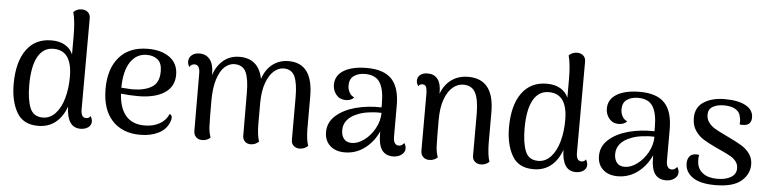

<svg xmlns="http://www.w3.org/2000/svg" viewBox="-45 -955 4771 1192"><g transform="rotate(5 2340.5 -359.0)"><path d="M546 -42Q546 -20 527 -6Q508 8 479 8Q394 8 391 -123Q368 -58 323.5 -22.5Q279 13 215 13Q121 13 81.5 -57.5Q42 -128 42 -232Q42 -370 97 -446.5Q152 -523 253 -523Q303 -523 337.5 -503Q372 -483 387 -447V-563Q387 -656 372 -710Q393 -731 424 -731Q447 -731 462 -717.5Q477 -704 477 -681L476 -113Q476 -61 508 -61Q527 -61 535 -76Q546 -60 546 -42ZM386 -307Q386 -472 270 -472Q206 -472 172.5 -411.5Q139 -351 139 -235Q139 -145 160 -93Q181 -41 240 -41Q285 -41 318.5 -77Q352 -113 369 -174Q386 -235 386 -307Z M1038 -109Q1038 -98 1031 -81Q1013 -35 965 -11Q917 13 851 13Q740 13 676.5 -56Q613 -125 613 -253Q613 -379 676 -451Q739 -523 855 -523Q939 -523 990.5 -485Q1042 -447 1042 -377Q1042 -303 982 -264Q922 -225 817 -225Q764 -225 711 -231Q723 -47 874 -47Q928 -47 967.5 -69.5Q1007 -92 1023 -132Q1038 -126 1038 -109ZM710 -268Q731 -266 777 -264Q853 -264 899 -291.5Q945 -319 945 -390Q945 -442 918 -463.5Q891 -485 851 -485Q786 -485 748.5 -429Q711 -373 710 -268Z M1897 -9Q1874 12 1845 12Q1822 12 1807.5 -1.5Q1793 -15 1793 -38V-304Q1793 -388 1774 -431.5Q1755 -475 1704 -475Q1673 -475 1644.5 -451Q1616 -427 1597 -377Q1578 -327 1577 -251V-120Q1577 -50 1591 -9Q1568 12 1540 12Q1518 12 1504 -1.5Q1490 -15 1490 -38L1489 -304Q1489 -392 1469 -433.5Q1449 -475 1397 -475Q1365 -475 1337 -450Q1309 -425 1291.5 -371Q1274 -317 1274 -235Q1274 -113 1276 -75Q1278 -37 1289 -8Q1269 12 1237 12Q1214 12 1199.5 -2.5Q1185 -17 1185 -42L1184 -399Q1184 -425 1175.5 -438.5Q1167 -452 1151 -452Q1141 -452 1132.5 -447Q1124 -442 1120 -433Q1109 -448 1109 -466Q1109 -491 1127.5 -506.5Q1146 -522 1175 -522Q1217 -522 1240.5 -492Q1264 -462 1264 -405V-395Q1284 -455 1325.5 -489Q1367 -523 1425 -523Q1544 -523 1569 -398Q1588 -457 1630.5 -490Q1673 -523 1731 -523Q1883 -523 1883 -316V-120Q1883 -50 1897 -9Z M2501 -45Q2501 -22 2479.5 -6Q2458 10 2427 10Q2381 10 2358 -22Q2335 -54 2335 -122V-138Q2304 -70 2249 -29.5Q2194 11 2126 11Q2068 11 2034 -20.5Q2000 -52 2000 -105Q2000 -165 2046 -206.5Q2092 -248 2167 -269Q2247 -290 2330 -287V-312Q2330 -401 2302.5 -443Q2275 -485 2211 -485Q2170 -485 2142 -466Q2114 -447 2114 -405Q2114 -383 2124.5 -362.5Q2135 -342 2156 -334Q2138 -313 2103 -313Q2067 -313 2045 -339.5Q2023 -366 2023 -402Q2023 -460 2075.5 -491.5Q2128 -523 2219 -523Q2324 -523 2373.5 -471Q2423 -419 2423 -307V-113Q2423 -60 2458 -60Q2466 -60 2475 -65Q2484 -70 2490 -79Q2501 -63 2501 -45ZM2333 -253Q2296 -255 2255 -249.5Q2214 -244 2186 -232Q2144 -216 2121.5 -189Q2099 -162 2099 -125Q2099 -93 2115 -72Q2131 -51 2165 -51Q2202 -51 2241 -79.5Q2280 -108 2306 -154.5Q2332 -201 2333 -253Z M3027 -9Q3004 12 2975 12Q2952 12 2937 -1.5Q2922 -15 2922 -38V-304Q2921 -390 2899 -431Q2877 -472 2824 -472Q2790 -472 2759.5 -447.5Q2729 -423 2709.5 -371Q2690 -319 2690 -240Q2690 -115 2692 -76Q2694 -37 2705 -8Q2697 0 2683.5 6Q2670 12 2653 12Q2629 12 2614.5 -2.5Q2600 -17 2600 -42V-401Q2599 -429 2592.5 -440.5Q2586 -452 2572 -452Q2553 -452 2546 -438Q2534 -455 2534 -471Q2534 -494 2551 -508Q2568 -522 2598 -522Q2638 -522 2659.5 -494.5Q2681 -467 2681 -414V-402Q2702 -460 2746 -491.5Q2790 -523 2851 -523Q3012 -523 3012 -316V-120Q3014 -43 3027 -9Z M3633 -42Q3633 -20 3614 -6Q3595 8 3566 8Q3481 8 3478 -123Q3455 -58 3410.5 -22.5Q3366 13 3302 13Q3208 13 3168.5 -57.5Q3129 -128 3129 -232Q3129 -370 3184 -446.5Q3239 -523 3340 -523Q3390 -523 3424.5 -503Q3459 -483 3474 -447V-563Q3474 -656 3459 -710Q3480 -731 3511 -731Q3534 -731 3549 -717.5Q3564 -704 3564 -681L3563 -113Q3563 -61 3595 -61Q3614 -61 3622 -76Q3633 -60 3633 -42ZM3473 -307Q3473 -472 3357 -472Q3293 -472 3259.5 -411.5Q3226 -351 3226 -235Q3226 -145 3247 -93Q3268 -41 3327 -41Q3372 -41 3405.5 -77Q3439 -113 3456 -174Q3473 -235 3473 -307Z M4202 -45Q4202 -22 4180.5 -6Q4159 10 4128 10Q4082 10 4059 -22Q4036 -54 4036 -122V-138Q4005 -70 3950 -29.5Q3895 11 3827 11Q3769 11 3735 -20.5Q3701 -52 3701 -105Q3701 -165 3747 -206.5Q3793 -248 3868 -269Q3948 -290 4031 -287V-312Q4031 -401 4003.5 -443Q3976 -485 3912 -485Q3871 -485 3843 -466Q3815 -447 3815 -405Q3815 -383 3825.5 -362.5Q3836 -342 3857 -334Q3839 -313 3804 -313Q3768 -313 3746 -339.5Q3724 -366 3724 -402Q3724 -460 3776.5 -491.5Q3829 -523 3920 -523Q4025 -523 4074.5 -471Q4124 -419 4124 -307V-113Q4124 -60 4159 -60Q4167 -60 4176 -65Q4185 -70 4191 -79Q4202 -63 4202 -45ZM4034 -253Q3997 -255 3956 -249.5Q3915 -244 3887 -232Q3845 -216 3822.5 -189Q3800 -162 3800 -125Q3800 -93 3816 -72Q3832 -51 3866 -51Q3903 -51 3942 -79.5Q3981 -108 4007 -154.5Q4033 -201 4034 -253Z M4247 -107Q4247 -133 4260.5 -150Q4274 -167 4303 -167Q4308 -167 4320 -165Q4317 -152 4317 -140Q4317 -128 4318 -121Q4321 -78 4354 -52.5Q4387 -27 4444 -27Q4497 -27 4529.5 -46.5Q4562 -66 4562 -102Q4562 -127 4548.5 -144.5Q4535 -162 4514.5 -174Q4494 -186 4457 -203L4426 -217Q4371 -243 4341 -261.5Q4311 -280 4289 -312Q4267 -344 4267 -391Q4267 -458 4318.5 -491Q4370 -524 4450 -524Q4533 -524 4580 -498Q4627 -472 4627 -424Q4627 -404 4616.5 -390.5Q4606 -377 4584 -375Q4579 -374 4570 -374Q4560 -374 4554 -376Q4555 -381 4555 -394Q4555 -410 4551 -421Q4547 -452 4519.5 -468.5Q4492 -485 4447 -485Q4405 -485 4377.5 -469Q4350 -453 4350 -419Q4350 -390 4366.5 -369Q4383 -348 4406 -334.5Q4429 -321 4477 -298L4496 -289Q4546 -265 4575.5 -247Q4605 -229 4626 -201Q4647 -173 4647 -133Q4647 -73 4596.5 -30Q4546 13 4435 13Q4341 13 4294 -20Q4247 -53 4247 -107Z"/></g></svg>

Font: Arima Madurai Medium
Style: Regular
Weight: 500
Designer: Joana Correia and Natanael Gama
Foundry: NDISCOVER
Version: Version 1.020